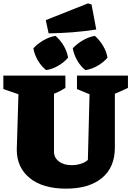

<svg xmlns="http://www.w3.org/2000/svg" viewBox="-34 -1111 783 1145"><path d="M360 14Q221 14 143.5 -49Q66 -112 66 -219L76 -549L-14 -580V-660H356V-587Q341 -577 326 -569Q311 -561 288 -552V-206Q288 -171 317 -148.5Q346 -126 393 -126Q421 -126 447 -134Q473 -142 490 -157L500 -549L425 -580V-660H729V-587Q708 -577 688.5 -568Q669 -559 651 -552V-231Q651 -113 574 -49.5Q497 14 360 14ZM256 -912 239 -991 491 -1091 512 -1084 540 -935Q469 -924 398 -918.5Q327 -913 256 -912ZM241 -693Q213 -715 192 -750.5Q171 -786 165 -823Q190 -850 225 -870.5Q260 -891 297 -897Q326 -872 346 -838Q366 -804 372 -767Q348 -739 312.5 -718.5Q277 -698 241 -693ZM475 -693Q447 -715 426.5 -750.5Q406 -786 400 -823Q425 -850 460 -870.5Q495 -891 532 -897Q560 -872 580.5 -838Q601 -804 607 -767Q583 -739 547.5 -718.5Q512 -698 475 -693Z"/></svg>

Font: Piazzolla Black
Style: Regular
Weight: 900
Designer: Juan Pablo del Peral
Foundry: Huerta Tipografica
Version: Version 1.330